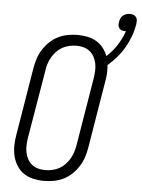

<svg xmlns="http://www.w3.org/2000/svg" viewBox="-59 -918 717 972"><g transform="rotate(5 299.5 -432.0)"><path d="M202 8Q174 8 147 2Q120 -4 98.5 -18.5Q77 -33 63 -55Q49 -77 42.5 -103Q36 -129 36.5 -157Q37 -185 42 -213L99 -558Q103 -582 111 -606Q119 -630 133 -652Q147 -674 166.5 -692.5Q186 -711 209.5 -722.5Q233 -734 258 -738.5Q283 -743 307 -743Q333 -743 357.5 -738Q382 -733 402.5 -721Q423 -709 438 -690Q453 -671 461 -649Q492 -677 514 -711.5Q536 -746 549 -783H545Q536 -783 528 -785.5Q520 -788 515 -794.5Q510 -801 509 -809.5Q508 -818 510 -827Q511 -836 515 -845Q519 -854 526.5 -860Q534 -866 543 -869Q552 -872 561 -872Q571 -872 579.5 -869Q588 -866 593.5 -858.5Q599 -851 599 -841.5Q599 -832 598 -823Q593 -792 582 -762Q571 -732 555 -704Q539 -676 517.5 -651Q496 -626 471 -604Q473 -584 472 -563.5Q471 -543 467 -522L410 -177Q406 -153 398 -129Q390 -105 376 -83Q362 -61 342.5 -42.5Q323 -24 299.5 -12.5Q276 -1 251 3.5Q226 8 202 8ZM202 -47Q220 -47 238.5 -51Q257 -55 273.5 -64Q290 -73 303.5 -87Q317 -101 326.5 -117.5Q336 -134 341.5 -151.5Q347 -169 350 -186L407 -531Q410 -550 411 -569Q412 -588 408.5 -606Q405 -624 396.5 -640Q388 -656 374.5 -667Q361 -678 343.5 -683Q326 -688 307 -688Q289 -688 270.5 -684Q252 -680 235.5 -671Q219 -662 205.5 -648Q192 -634 182.5 -617.5Q173 -601 167.5 -583.5Q162 -566 160 -549L102 -204Q99 -185 98 -166Q97 -147 100.5 -129Q104 -111 112.5 -95Q121 -79 134.5 -68Q148 -57 165.5 -52Q183 -47 202 -47Z"/></g></svg>

Font: Iosevka Curly Slab Light
Style: Italic
Weight: 300
Italic angle: -9°
Monospace: yes
Designer: Belleve Invis
Foundry: Belleve Invis
Version: Version 22.1.2; ttfautohint (v1.8.4)